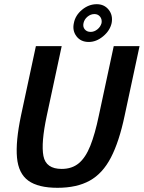

<svg xmlns="http://www.w3.org/2000/svg" viewBox="-20 -887 685 915"><path d="M574 -336Q548 -212 508.5 -136Q469 -60 407.5 -26Q346 8 254 8Q162 8 115 -26Q68 -60 61 -136Q54 -212 80 -336L151 -667H274L203 -336Q175 -205 187 -143.5Q199 -82 274 -82Q323 -82 355.5 -109Q388 -136 410.5 -192.5Q433 -249 451 -336L522 -667H645ZM332 -777Q339 -814 371 -840.5Q403 -867 441 -867Q477 -867 498 -840.5Q519 -814 512 -777Q504 -741 471.5 -714Q439 -687 403 -687Q365 -687 344.5 -714Q324 -741 332 -777ZM378 -777Q374 -759 384 -747Q394 -735 412 -735Q429 -735 444 -747Q459 -759 464 -777Q467 -795 457 -807.5Q447 -820 430 -820Q412 -820 397 -807.5Q382 -795 378 -777Z"/></svg>

Font: Epunda Sans SemiBold
Style: Italic
Weight: 600
Italic angle: -12.0243°
Designer: Simon Atzbach
Foundry: typofactur
Version: Version 2.204; ttfautohint (v1.8.4.7-5d5b)